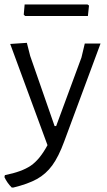

<svg xmlns="http://www.w3.org/2000/svg" viewBox="-36 -654 483 865"><path d="M100 -402 210 -86H217L331 -395L346 -458H417L253 -16Q228 52 199.5 91Q171 130 130.5 152.5Q90 175 24 191H17Q-4 170 -16 144L-14 135Q62 120 102.5 92.5Q143 65 178 0L10 -456L85 -461ZM365 -629 360 -582H77L71 -588L75 -634H358Z"/></svg>

Font: Alegreya Sans
Style: Regular
Weight: 400
Designer: Juan Pablo del Peral
Foundry: Huerta Tipografica
Version: Version 2.008; ttfautohint (v1.6)